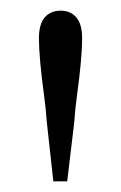

<svg xmlns="http://www.w3.org/2000/svg" viewBox="-20 -822 227 360"><path d="M94 -802Q112 -802 123 -789.5Q134 -777 134 -750Q134 -732 131.5 -704.5Q129 -677 125 -648Q121 -619 119 -591L106 -482H80L68 -591Q66 -619 62 -648Q58 -677 55.5 -704.5Q53 -732 53 -750Q53 -777 64 -789.5Q75 -802 94 -802Z"/></svg>

Font: Noto Serif JP ExtraLight Light
Style: Regular
Weight: 300
Version: Version 2.003-H1;hotconv 1.1.1;makeotfexe 2.6.0